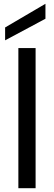

<svg xmlns="http://www.w3.org/2000/svg" viewBox="-20 -994 286 1014"><path d="M77 -740H168V0H77ZM220 -974V-895L7 -781V-849Z"/></svg>

Font: Poppins
Style: Regular
Weight: 400
Designer: Ninad Kale (Devanagari), Jonny Pinhorn (Latin)
Version: Version 5.002